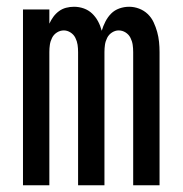

<svg xmlns="http://www.w3.org/2000/svg" viewBox="-20 -548 540 568"><path d="M48 0V-520H126V-478Q131 -489 138 -498.5Q145 -508 154.5 -515Q164 -522 175.5 -525Q187 -528 199 -528Q214 -528 228 -523Q242 -518 252.5 -508Q263 -498 270 -485Q277 -472 281 -457Q285 -471 292 -484.5Q299 -498 309 -508Q319 -518 333 -523Q347 -528 362 -528Q377 -528 391.5 -522.5Q406 -517 417 -506.5Q428 -496 434.5 -482Q441 -468 445 -453.5Q449 -439 450.5 -424Q452 -409 452 -394V0H374V-394Q374 -405 372.5 -415.5Q371 -426 366 -436Q361 -446 351.5 -452Q342 -458 331 -458Q321 -458 311.5 -452Q302 -446 297 -436Q292 -426 290.5 -415.5Q289 -405 289 -394V0H211V-394Q211 -405 209.5 -415.5Q208 -426 203 -436Q198 -446 188.5 -452Q179 -458 169 -458Q158 -458 148.5 -452Q139 -446 134 -436Q129 -426 127.5 -415.5Q126 -405 126 -394V0Z"/></svg>

Font: Zed Mono
Style: Regular
Weight: 400
Monospace: yes
Designer: Belleve Invis
Foundry: Belleve Invis
Version: Version 1.0.0; ttfautohint (v1.8.4)